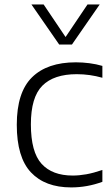

<svg xmlns="http://www.w3.org/2000/svg" viewBox="-20 -828 500 858"><path d="M298 9.5Q181.5 9.5 118.2 -57.8Q55 -125 55 -270.5Q55 -415.5 123 -482.5Q191 -549.5 319 -549.5Q349 -549.5 379.8 -545.5Q410.5 -541.5 437.5 -533.5V-480.5Q409 -488.5 380.8 -492.5Q352.5 -496.5 323 -496.5Q220.5 -496.5 169.2 -445Q118 -393.5 118 -272.5Q118 -148.5 165.8 -96Q213.5 -43.5 305 -43.5Q333.5 -43.5 365.8 -49.2Q398 -55 437.5 -68.5V-15.5Q369.5 9.5 298 9.5ZM244.5 -629 120.5 -808H175L273 -662.5L371 -808H425.5L301.5 -629Z"/></svg>

Font: Encode Sans SemiExpanded SemiExpanded Light
Style: Regular
Weight: 300
Width: 6
Designer: Multiple Designers
Foundry: Impallari Type
Version: Version 3.000; ttfautohint (v1.8.3) -l 8 -r 50 -G 200 -x 14 